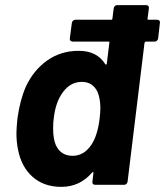

<svg xmlns="http://www.w3.org/2000/svg" viewBox="-20 -720 643 748"><path d="M603 -631 596 -570Q595 -565 591.5 -561.5Q588 -558 583 -558H549Q545 -558 543 -553L477 -12Q476 -7 472.5 -3.5Q469 0 464 0H350Q345 0 342 -3.5Q339 -7 340 -12L344 -46Q345 -49 343 -49.5Q341 -50 339 -48Q291 8 219 8Q151 8 107 -31Q63 -70 50 -138Q44 -168 44 -201Q44 -219 48 -259Q58 -331 81 -383Q111 -447 164 -484.5Q217 -522 287 -522Q358 -522 390 -470Q392 -468 394 -468.5Q396 -469 396 -472L406 -553Q408 -558 402 -558H263Q258 -558 254.5 -561.5Q251 -565 252 -570L260 -631Q261 -636 264.5 -639.5Q268 -643 273 -643H413Q418 -643 418 -648L423 -688Q424 -693 427.5 -696.5Q431 -700 436 -700H550Q555 -700 558 -696.5Q561 -693 560 -688L555 -648Q553 -643 559 -643H593Q598 -643 601 -639.5Q604 -636 603 -631ZM368 -257Q371 -280 371 -299Q371 -335 360 -362Q341 -401 299 -401Q255 -401 226 -362Q196 -323 189 -256Q187 -243 187 -219Q187 -180 197 -156Q216 -113 263 -113Q307 -113 336 -156Q360 -192 368 -257Z"/></svg>

Font: Barlow
Style: Bold Italic
Weight: 700
Italic angle: -7°
Designer: Jeremy Tribby
Foundry: Tribby Type
Version: Version 1.422